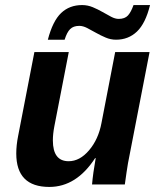

<svg xmlns="http://www.w3.org/2000/svg" viewBox="-20 -736 640 766"><path d="M254.4 -528.3 196.8 -231.9Q190.9 -201.2 190.9 -175.8Q190.9 -92.8 253.9 -92.8Q298.3 -92.8 335.4 -136.5Q372.6 -180.2 384.8 -245.1L439.5 -528.3H576.7L497.1 -118.2Q490.2 -85.9 484.9 -48.6Q479.5 -11.2 478 0H347.2Q351.1 -44.9 361.8 -105H359.4Q284.7 9.8 176.8 9.8Q44.9 9.8 44.9 -123.5Q44.9 -156.2 52.2 -192.9L117.2 -528.3ZM442.9 -577.6Q421.4 -577.6 401.4 -586.2Q381.3 -594.7 362.8 -605.2Q344.2 -615.7 327.6 -624.3Q311 -632.8 296.4 -632.8Q272.9 -632.8 260 -620.1Q247.1 -607.4 237.8 -577.6H170.9Q190.4 -652.3 223.9 -684.1Q257.3 -715.8 307.6 -715.8Q329.6 -715.8 350.1 -707.3Q370.6 -698.7 388.9 -688.2Q407.2 -677.7 423.3 -669.2Q439.5 -660.6 453.6 -660.6Q478 -660.6 490.5 -674.3Q502.9 -688 512.7 -715.8H578.6Q560.5 -642.6 526.4 -610.1Q492.2 -577.6 442.9 -577.6Z"/></svg>

Font: Liberation Mono
Style: Bold Italic
Weight: 700
Italic angle: -12°
Monospace: yes
Designer: Steve Matteson
Foundry: Ascender Corporation
Version: Version 2.1.5